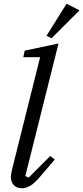

<svg xmlns="http://www.w3.org/2000/svg" viewBox="-20 -992 444 1024"><path d="M97 12Q68 12 53 -5.5Q38 -23 38 -46Q38 -57 40.5 -69Q43 -81 45 -91L194 -687H104L112 -722L292 -760L115 -53L133 -45L248 -160L272 -141L201 -58Q166 -16 142.5 -2Q119 12 97 12ZM228 -801 335 -972 404 -937 255 -788Z"/></svg>

Font: IBM Plex Serif
Style: Italic
Weight: 400
Italic angle: -14°
Designer: Mike Abbink, Paul van der Laan, Pieter van Rosmalen
Foundry: Bold Monday
Version: Version 3.001